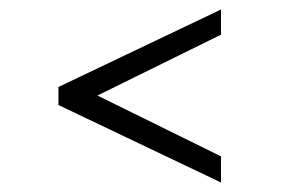

<svg xmlns="http://www.w3.org/2000/svg" viewBox="-20 -486 600 404"><path d="M445 -102 103 -265V-303L445 -466V-413L185 -285L445 -157Z"/></svg>

Font: Baskervville SemiBold
Style: Italic
Weight: 600
Italic angle: -18°
Version: Version 1.100